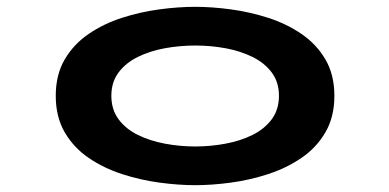

<svg xmlns="http://www.w3.org/2000/svg" viewBox="-20 -532 1140 563"><path d="M552.5 11Q503.5 11 447.8 3.5Q392 -4 338 -21.5Q284 -39 240 -69Q196 -99 169.8 -144Q143.5 -189 143.5 -251Q143.5 -313 169.8 -357.8Q196 -402.5 240 -432.5Q284 -462.5 337.8 -479.8Q391.5 -497 447.2 -504.5Q503 -512 552.5 -512Q601.5 -512 657 -504.5Q712.5 -497 766.2 -479.8Q820 -462.5 864 -432.5Q908 -402.5 934.2 -357.8Q960.5 -313 960.5 -251Q960.5 -189 934.2 -144Q908 -99 864 -69Q820 -39 766.2 -21.5Q712.5 -4 657 3.5Q601.5 11 552.5 11ZM552.5 -102.5Q598 -102.5 641.8 -110.8Q685.5 -119 720.8 -136.5Q756 -154 777 -182.5Q798 -211 798 -251Q798 -291 777 -319.2Q756 -347.5 720.5 -365Q685 -382.5 641.5 -390.5Q598 -398.5 552.5 -398.5Q507 -398.5 463.2 -390.5Q419.5 -382.5 384 -365Q348.5 -347.5 327.5 -319.2Q306.5 -291 306.5 -251Q306.5 -211 327.5 -182.5Q348.5 -154 384 -136.5Q419.5 -119 463.2 -110.8Q507 -102.5 552.5 -102.5Z"/></svg>

Font: Trispace Expanded SemiBold
Style: Regular
Weight: 600
Width: 7
Designer: Tyler Finck
Foundry: Etcetera Type Company
Version: Version 1.210; ttfautohint (v1.8.3)